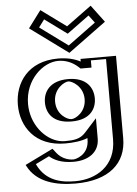

<svg xmlns="http://www.w3.org/2000/svg" viewBox="-69 -896 870 1223"><g transform="rotate(-5 366.0 -285.0)"><path d="M618 -734 550 -825 397 -713 244 -825 176 -734 397 -572ZM254 -256C254 -327 307 -377 374 -377C440 -377 493 -327 493 -256C493 -186 443 -136 374 -136C302 -136 254 -186 254 -256ZM80 126 225 55C244 86 287 121 364 121C413 121 489 92 489 1V-37C451 5 391 15 321 15C171 15 66 -106 66 -256C66 -406 171 -528 321 -528C389 -528 444 -506 486 -467H489V-513H666V14C666 186 539 275 364 275C257 275 134 251 80 126ZM596.9 -737.1 397 -590.6 197.1 -737.1 247.1 -804.1 397 -694.4 546.9 -804.1ZM239 -256C239 -178.3 294 -121 374 -121C451 -121 508 -178.1 508 -256C508 -335.1 448 -392 374 -392C299.1 -392 239 -335.2 239 -256ZM480.1 -452H504V-498H651V14C651 176 533.9 260 364 260C261.9 260 153.1 237.9 99.8 133L220 74.1C245.3 106.7 291.1 136 364 136C417.3 136 504 103.3 504 1V-75.9L477.9 -47.1C444.7 -10.4 390.3 0 321 0C180.1 0 81 -113 81 -256C81 -399 180.2 -513 321 -513C389.2 -513 439.5 -489.7 480.1 -452ZM596.9 -737.1 546.9 -804.1 397 -694.4 247.1 -804.1 197.1 -737.1 397 -590.6ZM239 -256C239 -335.2 299.1 -392 374 -392C448 -392 508 -335.1 508 -256C508 -178.1 451 -121 374 -121C294 -121 239 -178.3 239 -256ZM321 -513C180.2 -513 81 -399 81 -256C81 -113 180.1 0 321 0C390.3 0 444.7 -10.4 477.9 -47.1L504 -75.9V1C504 103.3 417.3 136 364 136C291.1 136 245.3 106.7 220 74.1L99.8 133C153.1 237.9 261.9 260 364 260C533.9 260 651 176 651 14V-498H504V-452H480.1C439.5 -489.7 389.2 -513 321 -513ZM618 -734 397 -572 176 -734 244 -825 397 -713 550 -825ZM254 -256C254 -186.1 302.1 -136 374 -136C442.9 -136 493 -186.1 493 -256C493 -327 440 -377 374 -377C307 -377 254 -327 254 -256ZM86.4 139.8C143.7 252.5 260.6 275 364 275C539 275 666 185.9 666 14V-513H489V-467H486C444 -506 389 -528 321 -528C171 -528 66 -406 66 -256C66 -106 171 15 321 15C391 15 451 5 489 -37V1C489 91.9 413 121 364 121C295.4 121 254.4 93.8 231.8 64.9L224.4 55.3L79.5 126.2ZM575.3 -735.6 397 -604.9 218.7 -735.6 255 -784.1 397 -680.1 539 -784.1ZM214 -256C214 -189.6 251.9 -121 374 -121C493.4 -121 533 -189.6 533 -256C533 -323.6 490.7 -392 374 -392C256.5 -392 214 -323.6 214 -256ZM122.3 129.9 210 87C235.4 109.9 282 136 364 136C455.7 136 529 91.5 529 1V-127.9L451.1 -41.8C417.6 -4.8 376.6 0 321 0C309 0 297.5 -1.2 284.8 -3.9C192.7 -24.1 106 -125.8 106 -256C106 -410.3 223.7 -513 321 -513C362.3 -513 408.2 -499.2 448.9 -461.4L459 -452H529V-498H626V14C626 187.5 495.3 260 364 260C282.9 260 176.3 245.8 122.3 129.9ZM639.7 -735.5 557.8 -845 397 -727.3 236.2 -845 154.3 -735.5 397 -557.7ZM279 -256C279 -338.6 349.6 -377 374 -377C397.2 -377 468 -338.6 468 -256C468 -174.6 400.4 -136 374 -136C344.4 -136 279 -174.7 279 -256ZM60.5 135.8C115.4 243.9 238.3 275 364 275C577.4 275 691 174.5 691 14V-513H464V-496.3C427.9 -515.3 380.2 -528 321 -528C127.6 -528 41 -394.7 41 -256C41 -117.3 127.6 15 321 15C372.5 15 424.2 9.5 464 -7V1C464 103.7 374.3 121 364 121C323.9 121 283.7 102.4 258.4 69.9L236.3 41.5L57.2 129.2Z"/></g></svg>

Font: Hussar Outliner
Style: Regular
Weight: 700
Foundry: Cannot Into Space Fonts
Version: Version 0.92